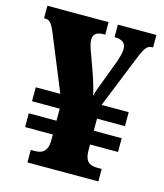

<svg xmlns="http://www.w3.org/2000/svg" viewBox="-108 -795 747 876"><g transform="rotate(15 265.5 -357.0)"><path d="M104 0H439V-59H417C375 -59 359 -80 359 -125V-153H491V-218H359V-275H491V-341H363L458 -577C483 -640 493 -655 519 -655H522V-714H340V-655H343C374 -655 394 -642 394 -615C394 -591 385 -564 374 -535L337 -437C326 -409 320 -392 315 -371C309 -398 301 -427 287 -468L255 -557C246 -581 240 -600 240 -616C240 -643 256 -655 289 -655H296V-714H7V-655H12C34 -655 44 -643 61 -602L168 -341H52V-275H183V-218H52V-153H183V-125C183 -84 167 -59 125 -59H104Z"/></g></svg>

Font: Noto Serif Tamil SemiCondensed Black
Style: Regular
Weight: 900
Width: 4
Designer: Indian Type Foundry, Tom Grace, and the Monotype Design Team
Foundry: Monotype Imaging Inc.
Version: Version 2.004